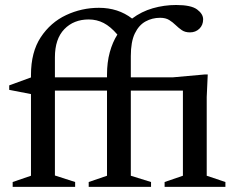

<svg xmlns="http://www.w3.org/2000/svg" viewBox="-20 -730 914 750"><path d="M273.5 0H29.5V-19L101 -43.5V-362.5L16 -379V-396.5L101 -427.5V-437.5Q101 -526.5 139.2 -584.5Q177.5 -642.5 238.2 -671Q299 -699.5 366.5 -699.5Q441.5 -699.5 496 -657.5Q532.5 -685 577 -697.8Q621.5 -710.5 668 -710.5Q726.5 -710.5 750 -693Q773.5 -675.5 773.5 -654.5Q773.5 -632 758.8 -617.8Q744 -603.5 722 -603.5Q703 -603.5 690.2 -612.2Q677.5 -621 666.2 -632Q655 -643 641 -651.8Q627 -660.5 605.5 -660.5Q574.5 -660.5 548.5 -646.2Q522.5 -632 506.8 -599.5Q491 -567 491 -511V-428H656L778.5 -439H791.5L787.5 -351V-43.5L860.5 -19V0H623V-19L694.5 -43.5V-376H491V-43.5L570 -19V0H326.5V-19L398 -43.5V-376H194.5V-44.5L273.5 -19ZM194.5 -506V-428H398V-438Q398 -486.5 408.8 -525.8Q419.5 -565 438.5 -595Q411.5 -626.5 384.8 -640.2Q358 -654 326.5 -654Q268 -654 231.2 -616Q194.5 -578 194.5 -506Z"/></svg>

Font: Newsreader Text Medium
Style: Regular
Weight: 500
Designer: Hugues Gentile
Foundry: Production Type
Version: Version 1.001